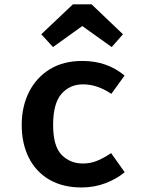

<svg xmlns="http://www.w3.org/2000/svg" viewBox="-20 -835 655 871"><path d="M355.9 -93.3Q391.8 -93.3 423.1 -106.7Q454.4 -120 484.1 -140.5L545.6 -53.8Q509.7 -23.6 459 -4.1Q408.2 15.4 350.3 15.4Q264.6 15.4 203.8 -20Q143.1 -55.4 110.8 -119.5Q78.5 -183.6 78.5 -268.2Q78.5 -351.8 111.5 -417.4Q144.6 -483.1 205.9 -520.8Q267.2 -558.5 352.3 -558.5Q410.8 -558.5 458.2 -541.8Q505.6 -525.1 545.1 -492.3L485.1 -409.2Q454.9 -429.7 422.6 -441Q390.3 -452.3 356.4 -452.3Q296.4 -452.3 258.7 -409Q221 -365.6 221 -268.2Q221 -171.8 259.5 -132.6Q297.9 -93.3 355.9 -93.3ZM220.5 -621.5 167.2 -679.5 310.8 -815.4H395.4L537.9 -679.5L486.7 -621.5L353.3 -716.9Z"/></svg>

Font: Fira Code SemiBold
Style: Regular
Weight: 600
Designer: Carrois Corporate, Edenspiekermann AG, Nikita Prokopov
Foundry: Carrois Corporate, Edenspiekermann AG, Nikita Prokopov
Version: Version 6.002